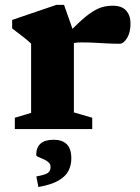

<svg xmlns="http://www.w3.org/2000/svg" viewBox="-20 -531 574 790"><path d="M444 -507.5Q481.5 -507.5 499.2 -487.2Q517 -467 517 -434.5Q517 -397 502.5 -374Q488 -351 473 -351Q443.5 -351 418.2 -352.5Q393 -354 368 -355.2Q343 -356.5 315 -356.5Q301 -356.5 290.2 -355Q279.5 -353.5 269.8 -349.2Q260 -345 247.5 -337L232.5 -365Q275 -410.5 305.2 -438.5Q335.5 -466.5 358.5 -481.5Q381.5 -496.5 401.8 -502Q422 -507.5 444 -507.5ZM284 -396V-68.5L359.5 -46.5V0H41V-46.5L108 -66.5V-351.5Q101 -358.5 89.5 -368Q78 -377.5 62.8 -389Q47.5 -400.5 30 -414V-449L212 -511H243.5ZM129.5 195Q165.5 188.5 176.8 180.5Q188 172.5 188 156.5Q188 144 179 136.2Q170 128.5 158.5 123.8Q147 119 138 115Q129 111 129 106.5Q129 76 146.8 60Q164.5 44 201.5 44Q235 44 254.2 62Q273.5 80 273.5 122Q273.5 147.5 262.2 170.8Q251 194 221.5 211.5Q192 229 138 238.5Z"/></svg>

Font: Newsreader 9pt
Style: Bold
Weight: 700
Designer: Hugues Gentile
Foundry: Production Type
Version: Version 1.003